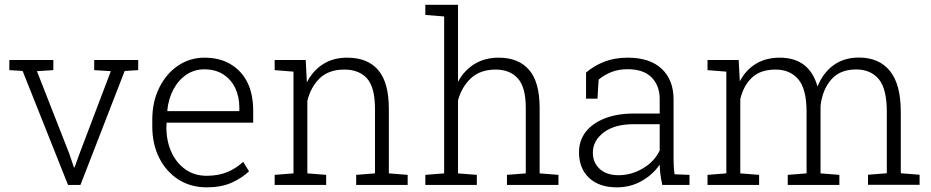

<svg xmlns="http://www.w3.org/2000/svg" viewBox="-20 -782 3938 812"><path d="M564.5 -528.3V-485.4L507.3 -481.9L320.3 0H267.6L75.7 -481.9L19.5 -485.4V-528.3H205.6V-485.4L136.2 -481L272.9 -132.3L292.5 -74.2H295.4L316.4 -132.3L448.7 -481L378.4 -485.4V-528.3Z M854 10.3Q786.6 10.3 734.4 -22.9Q682.6 -56.2 653.3 -114.3Q624 -172.4 624 -248.5V-275.4Q624 -351.6 653.3 -410.6Q682.6 -470.2 732.7 -504.2Q782.7 -538.1 844.2 -538.1Q909.7 -538.1 955.6 -510.3Q1050.8 -452.6 1050.8 -313V-263.2H684.6L683.6 -241.7Q684.1 -183.6 705.6 -137.2Q727.1 -91.3 765.1 -64.9Q803.2 -38.6 854 -38.6Q903.8 -38.6 941.7 -54.4Q979.5 -70.3 1008.3 -97.7L1033.2 -57.6Q1002.4 -28.3 958.7 -9Q915 10.3 854 10.3ZM687.5 -314.9 688.5 -312H992.2V-326.7Q992.2 -373 974.6 -410.2Q956.5 -446.8 923.6 -467.8Q890.6 -488.8 844.2 -488.8Q801.8 -488.8 768.6 -466.3Q734.9 -443.8 713.6 -404.3Q692.4 -364.7 687.5 -314.9Z M1279.8 -48.8 1359.4 -42.5V0H1141.6V-42.5L1221.2 -48.8V-479L1141.6 -485.4V-528.3H1272.9L1277.8 -433.6Q1303.2 -483.4 1346.2 -510.7Q1389.2 -538.1 1448.7 -538.1Q1534.7 -538.1 1579.6 -485.6Q1624.5 -433.1 1624.5 -321.3V-48.8L1704.1 -42.5V0H1486.3V-42.5L1565.9 -48.8V-320.8Q1565.9 -412.6 1532.2 -450.2Q1498.5 -487.8 1436 -487.8Q1370.6 -487.8 1332.5 -451.2Q1294.4 -414.6 1279.8 -355.5Z M1917 -48.8 1996.6 -42.5V0H1778.8V-42.5L1858.4 -48.8V-712.4L1778.8 -718.8V-761.7H1917V-436Q1942.9 -484.4 1986.6 -511.2Q2030.3 -538.1 2089.4 -538.1Q2172.9 -538.1 2217.5 -486.6Q2262.2 -435.1 2262.2 -325.7V-48.8L2341.8 -42.5V0H2124V-42.5L2203.6 -48.8V-326.7Q2203.6 -413.1 2169.9 -450.4Q2136.2 -487.8 2076.2 -487.8Q2011.7 -487.8 1972.4 -451.7Q1933.1 -415.5 1917 -357.9Z M2588.9 10.3Q2513.7 10.3 2471.2 -29.8Q2428.7 -69.8 2428.7 -138.2Q2428.7 -187 2457 -224.1Q2485.4 -260.7 2537.4 -281.2Q2589.4 -301.8 2660.6 -301.8H2770V-362.3Q2770 -419.4 2736.1 -454.3Q2702.1 -489.3 2633.8 -489.3Q2595.2 -489.3 2564.7 -476.8Q2534.2 -464.4 2511.7 -445.3L2506.8 -364.7H2458.5V-475.1Q2492.7 -504.4 2536.1 -521.2Q2579.6 -538.1 2634.8 -538.1Q2728 -538.1 2778.3 -491.2Q2828.6 -444.3 2828.6 -361.3V-106.4Q2828.6 -90.8 2829.6 -75.4Q2830.6 -60.1 2833 -44.9L2896 -42.5V0H2780.8Q2774.9 -28.8 2772.7 -46.4Q2770.5 -64 2770 -85.9Q2741.2 -43.5 2693.8 -16.6Q2646.5 10.3 2588.9 10.3ZM2595.7 -41Q2649.9 -41 2698.5 -69.6Q2747.1 -98.1 2770 -145.5V-256.8H2660.2Q2579.1 -256.8 2533.2 -221.9Q2487.3 -187 2487.3 -136.2Q2487.3 -93.8 2516.6 -67.4Q2545.9 -41 2595.7 -41Z M3110.8 -48.8 3190.4 -42.5V0H2972.2V-42.5L3051.8 -48.8V-479L2972.2 -485.4V-528.3H3104L3108.9 -438Q3133.3 -485.4 3176 -511.7Q3218.8 -538.1 3277.8 -538.1Q3402.8 -538.1 3437.5 -416Q3460 -473.1 3504.6 -505.9Q3549.3 -538.6 3612.8 -538.6Q3697.3 -538.6 3743.4 -482.2Q3789.6 -425.8 3789.6 -308.1V-49.3L3869.1 -43V-0.5H3650.9V-43L3730.5 -49.3V-309.1Q3730.5 -407.2 3696 -447.8Q3661.6 -488.3 3600.6 -488.3Q3531.7 -488.3 3494.6 -444.6Q3457.5 -400.9 3450.2 -334V-48.8L3529.8 -42.5V0H3311.5V-42.5L3391.1 -48.8V-309.1Q3391.1 -405.3 3356.2 -446.5Q3321.3 -487.8 3260.3 -487.8Q3195.8 -487.8 3159.9 -453.6Q3124 -419.4 3110.8 -362.8Z"/></svg>

Font: Suwannaphum Light
Style: Regular
Weight: 300
Designer: Danh Hong
Version: Version 8.002; ttfautohint (v1.8.3)